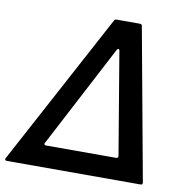

<svg xmlns="http://www.w3.org/2000/svg" viewBox="-118 -844 904 926"><g transform="rotate(10 334.0 -381.5)"><path d="M-25 0Q-30 0 -32.5 -3.5Q-35 -7 -32 -12L367 -756Q370 -763 379 -763H493Q503 -763 504 -754L640 -11V-9Q640 0 631 0ZM142 -118 140 -113Q140 -110 142.5 -108Q145 -106 149 -106H493Q497 -106 500 -109Q503 -112 502 -117L418 -618Q417 -625 412 -625Q408 -625 405 -620Z"/></g></svg>

Font: Open Sauce Two Medium Italic
Style: Regular
Weight: 500
Italic angle: -10°
Designer: Alfredo Marco Pradil
Foundry: Creative Sauce Fz LLC
Version: Version 1.477